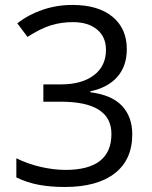

<svg xmlns="http://www.w3.org/2000/svg" viewBox="-20 -744 612 774"><path d="M491.2 -545.9Q491.2 -477.5 452.9 -434.1Q414.6 -390.6 344.2 -376V-372.1Q430.2 -361.3 471.7 -317.4Q513.2 -273.4 513.2 -202.1Q513.2 -100.1 442.4 -45.2Q371.6 9.8 241.2 9.8Q184.6 9.8 137.5 1.2Q90.3 -7.3 45.9 -28.8V-106Q92.3 -83 144.8 -71Q197.3 -59.1 244.1 -59.1Q429.2 -59.1 429.2 -204.1Q429.2 -334 225.1 -334H154.8V-403.8H226.1Q309.6 -403.8 358.4 -440.7Q407.2 -477.5 407.2 -543Q407.2 -595.2 371.3 -625Q335.4 -654.8 273.9 -654.8Q227.1 -654.8 185.5 -642.1Q144 -629.4 90.8 -595.2L49.8 -649.9Q93.8 -684.6 151.1 -704.3Q208.5 -724.1 272 -724.1Q376 -724.1 433.6 -676.5Q491.2 -628.9 491.2 -545.9Z"/></svg>

Font: f0_31487 
Style: Regular
Weight: 400
Foundry: Ascender Corporation
Version: Version 1.10